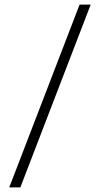

<svg xmlns="http://www.w3.org/2000/svg" viewBox="-20 -750 432 830"><path d="M20 60 324 -730H372L68 60Z"/></svg>

Font: Brygada 1918 SemiBold
Style: Regular
Weight: 600
Designer: Mateusz Machalski | Borys Kosmynka | Przemek Hoffer
Foundry: NIEPODLEGLA 2018
Version: Version 3.006